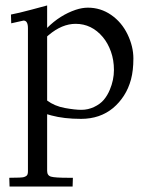

<svg xmlns="http://www.w3.org/2000/svg" viewBox="-20 -422 531 701"><path d="M65.9 -346.9 21 -336.9 20 -368.9Q46.4 -373.8 95.1 -386.8Q143.8 -399.9 152.1 -402.1V-320.1Q198.7 -366.7 256.3 -386.2Q279.8 -394 301 -394Q347.4 -394 385.7 -367.6Q424.1 -341.1 445.6 -296.8Q467 -252.4 467 -208.5Q467 -164.6 458.3 -132Q449.5 -99.4 432.7 -73.2Q416 -47.1 393.1 -27.8Q345 12 275.9 12Q213.6 12 167.5 -0.5L152.1 -4.9V201.9Q152.1 219 166.5 223Q180.9 227.1 231 227.1H246.1L245.1 259H14.9L13.9 227.1Q60.1 227.1 67.5 224.5Q75 221.9 77.9 218.8Q82 214.6 82 202.9V-319.1Q82 -346.9 65.9 -346.9ZM152.1 -54.9Q179.2 -34.7 216.3 -27.8Q253.4 -21 277.3 -21Q301.3 -21 323.6 -31.5Q345.9 -42 359.1 -57.7Q372.3 -73.5 380.9 -94.2Q396 -129.9 396 -166.4Q396 -202.9 385 -233.6Q374 -264.4 355.5 -286.6Q314.7 -335 256.1 -335Q206.3 -335 157.7 -293.9Q152.3 -289.3 152.1 -289.1Z"/></svg>

Font: Linden Hill
Style: Regular
Weight: 400
Version: Version 1.202